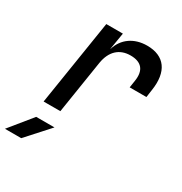

<svg xmlns="http://www.w3.org/2000/svg" viewBox="-235 -696 1018 1073"><g transform="rotate(30 274.5 -160.0)"><path d="M60 0H168L222 -343C235 -422 281 -466 353 -466C423 -466 456 -429 444 -355L437 -309H545L552 -358C572 -486 519 -560 406 -560C321 -560 259 -515 237 -442H236L254 -550H147ZM-51 240H54L185 95H67Z"/></g></svg>

Font: JetBrains Mono SemiBold
Style: Italic
Weight: 472
Italic angle: -9°
Monospace: yes
Designer: Philipp Nurullin, Konstantin Bulenkov
Foundry: JetBrains
Version: Version 2.305